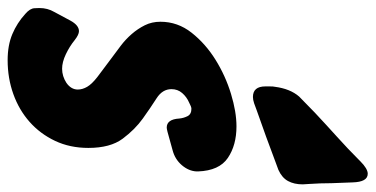

<svg xmlns="http://www.w3.org/2000/svg" viewBox="-276 -698 959 490"><g transform="rotate(90 203.0 -452.5)"><path d="M221 -622Q212 -619 205 -619Q178 -619 178 -651V-661Q178 -672 179 -675Q184 -714 204 -737L245 -777Q277 -807 307 -834Q337 -861 365 -889L369 -893Q388 -912 401 -912Q422 -912 423 -873L425 -820Q425 -806 425.5 -791Q426 -776 427 -762L428 -746Q428 -724 419.5 -708.5Q411 -693 391 -684L372 -677Q306 -652 240 -629ZM260 -431Q259 -442 254 -452Q249 -462 235 -462Q230 -462 219 -456Q205 -450 195 -438.5Q185 -427 185 -411Q185 -388 208.5 -373Q232 -358 260 -338Q288 -318 311.5 -286.5Q335 -255 335 -199Q335 -152 317 -114Q299 -76 268.5 -49Q238 -22 197.5 -7.5Q157 7 111 7Q73 7 44.5 -5Q16 -17 -7 -38Q-21 -50 -21.5 -61.5Q-22 -73 -22 -74Q-22 -95 -12 -112L10 -153Q22 -175 37 -175Q46 -175 60 -164Q76 -151 96 -141.5Q116 -132 133 -132Q152 -132 169 -143Q186 -155 186 -172Q186 -184 179 -196Q172 -208 154 -222L106 -258Q91 -269 74.5 -281.5Q58 -294 44.5 -309.5Q31 -325 22 -343Q13 -361 13 -383Q13 -427 41 -462.5Q69 -498 110 -523.5Q151 -549 197 -563Q243 -577 280 -577Q328 -577 360.5 -555Q393 -533 395 -479V-475Q394 -455 379 -437.5Q364 -420 341 -414L294 -401Q286 -399 283 -399Q262 -399 260 -431Z"/></g></svg>

Font: Bangerz 2
Style: Regular
Weight: 400
Designer: vernon adams
Foundry: Vernon Adams
Version: Version 2.10;December 28, 2023;FontCreator 13.0.0.2683 64-bi